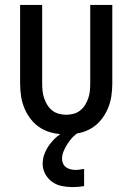

<svg xmlns="http://www.w3.org/2000/svg" viewBox="-20 -540 540 783"><path d="M250 8Q223 8 197 2.5Q171 -3 148 -16.5Q125 -30 108 -51Q91 -72 80.5 -96.5Q70 -121 66 -147Q62 -173 62 -200V-520H152V-200Q152 -185 153.5 -169.5Q155 -154 160 -139.5Q165 -125 173 -112Q181 -99 193 -89.5Q205 -80 220 -76Q235 -72 250 -72Q265 -72 280 -76Q295 -80 307 -89.5Q319 -99 327 -112Q335 -125 340 -139.5Q345 -154 346.5 -169.5Q348 -185 348 -200V-520H438V-200Q438 -173 434 -147Q430 -121 419.5 -96.5Q409 -72 392 -51Q375 -30 352 -16.5Q329 -3 303 2.5Q277 8 250 8ZM275 223Q253 223 231.5 218.5Q210 214 192.5 201.5Q175 189 164.5 169.5Q154 150 154 128Q154 106 162 86Q170 66 183 48.5Q196 31 212.5 17Q229 3 247 -8H300V0Q286 9 275 21Q264 33 255 47Q246 61 239.5 76.5Q233 92 233 108Q233 118 237.5 127.5Q242 137 250 142.5Q258 148 268 150.5Q278 153 288 153Q297 153 305.5 151.5Q314 150 323 149V219Q311 221 299 222Q287 223 275 223Z"/></svg>

Font: Iosevka Bendy Medium
Style: Regular
Weight: 500
Monospace: yes
Designer: Belleve Invis
Foundry: Belleve Invis
Version: Version 30.1.2